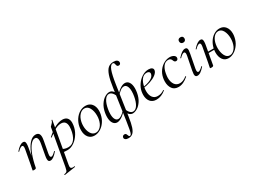

<svg xmlns="http://www.w3.org/2000/svg" viewBox="-52 -1528 3471 2605"><g transform="rotate(-30 1683.5 -225.5)"><path d="M302 -36Q302 -56 308 -89L337 -248Q343 -280 343 -302Q343 -360 300 -360Q267 -360 231.5 -318Q196 -276 165 -196Q134 -116 114 -7L102 -8Q122 -124 157.5 -212.5Q193 -301 238.5 -350Q284 -399 333 -399Q366 -399 382 -381Q398 -363 398 -325Q398 -307 391 -267L358 -89Q355 -74 355 -63Q355 -31 375 -31Q397 -31 441 -77Q443 -79 444 -79Q447 -79 449.5 -75.5Q452 -72 449 -69Q415 -29 388.5 -10Q362 9 337 9Q319 9 310.5 -1.5Q302 -12 302 -36ZM59 2 63 -21Q69 -45 74 -74L115 -297Q118 -312 118 -324Q118 -356 98 -356Q86 -356 67.5 -344Q49 -332 29 -310Q28 -309 26 -309Q23 -309 20.5 -312.5Q18 -316 21 -318Q55 -357 83.5 -376Q112 -395 138 -395Q155 -395 163 -384.5Q171 -374 171 -351Q171 -325 166 -299L114 -7Q113 0 104.5 4Q96 8 82 8Q68 8 63.5 6.5Q59 5 59 2Z M406 263Q428 259 439 252.5Q450 246 455.5 231.5Q461 217 467 185L569 -386Q569 -388 583 -400.5Q597 -413 608 -427Q619 -441 622 -459Q623 -463 628.5 -462Q634 -461 633 -457L520 178Q517 195 517 205Q517 224 526 232Q535 240 555 240Q560 240 578 238H579Q582 238 583 243Q584 248 580 249L408 275Q404 276 403 270Q402 264 406 263ZM522 -8 532 -60Q556 -45 580.5 -36Q605 -27 638 -27Q701 -27 739 -80Q777 -133 788 -220Q791 -241 791 -261Q791 -357 708 -357Q665 -357 620 -333Q575 -309 507 -256L505 -255Q502 -255 499.5 -259.5Q497 -264 500 -265Q642 -393 750 -393Q798 -393 823 -366.5Q848 -340 848 -289Q848 -273 845 -253Q836 -186 800 -127.5Q764 -69 713 -34Q662 1 610 1Q577 1 560.5 -1Q544 -3 522 -8Z M900 -138Q900 -169 905 -193Q916 -251 947 -298Q978 -345 1022 -372Q1066 -399 1115 -399Q1177 -399 1211 -357.5Q1245 -316 1245 -250Q1245 -222 1239 -193Q1227 -132 1194 -84.5Q1161 -37 1116.5 -11.5Q1072 14 1026 14Q967 14 933.5 -28Q900 -70 900 -138ZM1183 -149Q1188 -173 1188 -207Q1188 -276 1161.5 -325.5Q1135 -375 1086 -375Q1043 -375 1008.5 -337Q974 -299 961 -236Q955 -208 955 -176Q955 -108 983 -59.5Q1011 -11 1061 -11Q1103 -11 1137 -48Q1171 -85 1183 -149Z M1345 236Q1345 221 1355 211Q1365 201 1381 201Q1396 201 1403 209Q1410 217 1415 232Q1419 245 1423.5 251Q1428 257 1438 257Q1450 257 1458 241.5Q1466 226 1475 181.5Q1484 137 1497 47L1564 -418Q1581 -539 1604.5 -605.5Q1628 -672 1661 -699Q1694 -726 1744 -726Q1781 -726 1798.5 -712.5Q1816 -699 1816 -678Q1816 -664 1807.5 -654.5Q1799 -645 1785 -645Q1767 -645 1760.5 -654.5Q1754 -664 1751 -681Q1748 -697 1743 -704.5Q1738 -712 1725 -712Q1690 -712 1665.5 -646.5Q1641 -581 1620 -439L1552 21Q1538 118 1520 172.5Q1502 227 1475.5 251Q1449 275 1407 275Q1376 275 1360.5 264Q1345 253 1345 236ZM1295 -119Q1295 -149 1301 -183Q1314 -255 1346.5 -304Q1379 -353 1417.5 -376Q1456 -399 1489 -399Q1546 -399 1577 -315L1562 -276Q1550 -321 1526 -350Q1502 -379 1472 -379Q1434 -379 1404.5 -333Q1375 -287 1361 -207Q1354 -168 1354 -132Q1354 -79 1370.5 -49.5Q1387 -20 1416 -20Q1464 -20 1528 -95L1535 -85Q1490 -35 1451 -11Q1412 13 1381 13Q1342 13 1318.5 -22Q1295 -57 1295 -119ZM1538 -71 1553 -110Q1565 -65 1588.5 -36Q1612 -7 1642 -7Q1681 -7 1710.5 -53Q1740 -99 1754 -179Q1761 -218 1761 -255Q1761 -308 1744.5 -337Q1728 -366 1700 -366Q1671 -366 1644 -345.5Q1617 -325 1586 -291L1580 -301Q1668 -399 1734 -399Q1773 -399 1796 -364.5Q1819 -330 1819 -269Q1819 -239 1813 -203Q1800 -131 1768 -82Q1736 -33 1697 -10Q1658 13 1625 13Q1599 13 1576 -6.5Q1553 -26 1538 -71Z M1870 -133Q1870 -155 1875 -185Q1884 -236 1917 -285.5Q1950 -335 1999.5 -367Q2049 -399 2103 -399Q2139 -399 2157.5 -384.5Q2176 -370 2171 -345Q2165 -314 2127.5 -285.5Q2090 -257 2032.5 -237.5Q1975 -218 1911 -211L1913 -224Q1993 -235 2044 -260Q2095 -285 2104 -324Q2106 -334 2106 -338Q2106 -355 2092 -363.5Q2078 -372 2059 -372Q2011 -372 1979 -329Q1947 -286 1936 -218Q1930 -187 1930 -159Q1930 -97 1957.5 -59.5Q1985 -22 2036 -22Q2093 -22 2137 -55H2139Q2142 -55 2144.5 -52Q2147 -49 2144 -46Q2074 12 1998 12Q1935 12 1902.5 -28.5Q1870 -69 1870 -133Z M2215 -142Q2215 -174 2221 -202Q2233 -262 2267 -307Q2301 -352 2346 -375.5Q2391 -399 2435 -399Q2470 -399 2495.5 -383.5Q2521 -368 2521 -344Q2521 -329 2512.5 -318.5Q2504 -308 2488 -308Q2462 -308 2452 -340Q2448 -354 2435.5 -365.5Q2423 -377 2400 -377Q2353 -377 2323 -337Q2293 -297 2282 -233Q2275 -193 2275 -167Q2275 -103 2303 -62.5Q2331 -22 2385 -22Q2436 -22 2491 -67L2493 -68Q2496 -68 2498.5 -64Q2501 -60 2499 -58Q2419 13 2343 13Q2278 13 2246.5 -31.5Q2215 -76 2215 -142Z M2604 -36Q2604 -51 2611 -89L2652 -297Q2655 -312 2655 -324Q2655 -339 2649.5 -347.5Q2644 -356 2635 -356Q2623 -356 2604.5 -344Q2586 -332 2566 -310Q2565 -309 2563 -309Q2560 -309 2557.5 -312.5Q2555 -316 2558 -318Q2593 -358 2621 -376.5Q2649 -395 2674 -395Q2692 -395 2700.5 -385Q2709 -375 2709 -352Q2709 -338 2702 -299L2662 -89Q2659 -73 2659 -62Q2659 -31 2678 -31Q2702 -31 2746 -75Q2748 -77 2750 -77Q2753 -77 2755 -73.5Q2757 -70 2754 -67Q2720 -28 2693 -9.5Q2666 9 2640 9Q2622 9 2613 -1.5Q2604 -12 2604 -36ZM2654 -520Q2654 -539 2665.5 -549.5Q2677 -560 2697 -560Q2717 -560 2728 -549.5Q2739 -539 2739 -520Q2739 -500 2728 -488.5Q2717 -477 2697 -477Q2677 -477 2665.5 -488.5Q2654 -500 2654 -520Z M3007 -139Q3007 -163 3012 -193Q3023 -251 3052.5 -298Q3082 -345 3124.5 -372Q3167 -399 3214 -399Q3274 -399 3307.5 -357Q3341 -315 3341 -248Q3341 -222 3335 -193Q3323 -132 3290 -85Q3257 -38 3213.5 -12Q3170 14 3126 14Q3068 14 3037.5 -29.5Q3007 -73 3007 -139ZM2837 2 2841 -21Q2847 -45 2852 -74L2893 -297Q2896 -312 2896 -324Q2896 -356 2876 -356Q2864 -356 2845.5 -344Q2827 -332 2807 -310Q2806 -309 2804 -309Q2801 -309 2798.5 -312.5Q2796 -316 2799 -318Q2833 -357 2861.5 -376Q2890 -395 2916 -395Q2933 -395 2941 -384.5Q2949 -374 2949 -351Q2949 -325 2944 -299L2892 -7Q2891 0 2882.5 4Q2874 8 2860 8Q2846 8 2841.5 6.5Q2837 5 2837 2ZM2908 -203H3042L3039 -183H2905ZM3278 -149Q3283 -173 3283 -208Q3283 -276 3256.5 -325.5Q3230 -375 3183 -375Q3141 -375 3109.5 -336.5Q3078 -298 3067 -236Q3062 -204 3062 -178Q3062 -109 3087.5 -60Q3113 -11 3159 -11Q3199 -11 3232.5 -48Q3266 -85 3278 -149Z"/></g></svg>

Font: Cormorant Garamond
Style: Italic
Weight: 400
Italic angle: -10°
Designer: Christian Thalmann (Catharsis Fonts)
Foundry: Catharsis Fonts
Version: Version 4.000